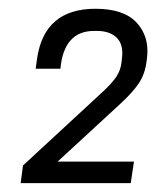

<svg xmlns="http://www.w3.org/2000/svg" viewBox="-20 -806 355 436"><path d="M284.2 -439 276.9 -390.1H26.9L32.2 -430.2L213.9 -598.1Q234.9 -617.7 244.4 -632.1Q253.9 -646.5 255.9 -664.1L256.8 -671.9Q261.2 -704.1 245.4 -720Q229.5 -735.8 200.2 -735.8H193.8Q125 -735.8 117.2 -649.9H61L64 -671.9Q80.1 -786.1 196.8 -786.1Q261.2 -786.1 290.3 -754.6Q319.3 -723.1 314 -675.8L313 -668Q309.6 -638.7 295.9 -617.9Q282.2 -597.2 254.9 -571.8L110.8 -439Z"/></svg>

Font: Cooper Hewitt
Style: Book Italic
Weight: 706
Designer: Village Type and Design LLC
Foundry: Cooper Hewitt Smithsonian Design Museum
Version: 1.000